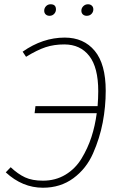

<svg xmlns="http://www.w3.org/2000/svg" viewBox="-20 -869 570 899"><path d="M212 -795Q201 -795 194 -801.5Q187 -808 187 -819Q187 -831 195.5 -840Q204 -849 217 -849Q242 -849 242 -825Q242 -813 233.5 -804Q225 -795 212 -795ZM386 -795Q375 -795 368 -801.5Q361 -808 361 -819Q361 -831 370 -840Q379 -849 392 -849Q403 -849 410 -842.5Q417 -836 417 -825Q417 -813 408.5 -804Q400 -795 386 -795ZM283 -693Q372 -693 423.5 -631Q475 -569 475 -444Q475 -369 461 -295.5Q447 -222 415.5 -150.5Q384 -79 323.5 -34.5Q263 10 181 10Q85 10 7 -62L30 -86Q64 -54 97.5 -38.5Q131 -23 181 -23Q240 -23 286.5 -51Q333 -79 362 -127Q391 -175 408 -227Q425 -279 433 -339H142L146 -372H437Q440 -410 440 -442Q440 -553 398 -607Q356 -661 281 -661Q233 -661 193.5 -648Q154 -635 102 -603L86 -627Q180 -693 283 -693Z"/></svg>

Font: Fira Sans UltraLight
Style: Italic
Weight: 200
Italic angle: -8°
Designer: Carrois Corporate & Edenspiekermann AG
Foundry: Carrois Corporate GbR & Edenspiekermann AG
Version: Version 4.203;PS 004.203;hotconv 1.0.88;makeotf.lib2.5.64775